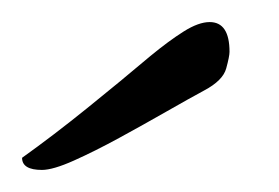

<svg xmlns="http://www.w3.org/2000/svg" viewBox="-20 -538 253 174"><path d="M18 -384Q0 -384 0 -395Q28 -415 59 -440Q90 -465 116 -487Q133 -501 146.5 -509.5Q160 -518 170 -518Q188 -518 188 -491Q188 -487 185 -476Q182 -465 165 -456Q152 -449 131 -437Q110 -425 88 -413Q66 -401 47 -392.5Q28 -384 18 -384Z"/></svg>

Font: Grechen Fuemen
Style: Regular
Weight: 400
Designer: Robert E. Leuschke
Foundry: Robert E. Leuschke
Version: Version 1.010; ttfautohint (v1.8.3)